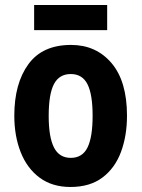

<svg xmlns="http://www.w3.org/2000/svg" viewBox="-20 -735 564 765"><path d="M486 -274Q486 -194 462 -129.5Q438 -65 388 -27.5Q338 10 261 10Q188 10 138 -27Q88 -64 62.5 -128.5Q37 -193 37 -274Q37 -402 93 -479Q149 -556 263 -556Q363 -556 424.5 -483.5Q486 -411 486 -274ZM174 -273Q174 -189 195 -147.5Q216 -106 262 -106Q308 -106 328.5 -147Q349 -188 349 -274Q349 -359 328.5 -399.5Q308 -440 262 -440Q216 -440 195 -400Q174 -360 174 -273ZM407 -715V-615H116V-715Z"/></svg>

Font: Noto Sans Gurmukhi Condensed
Style: Bold
Weight: 700
Width: 3
Designer: Jelle Bosma - Monotype Design Team
Foundry: Monotype Imaging Inc.
Version: Version 2.004; ttfautohint (v1.8.4.7-5d5b)